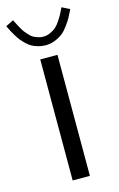

<svg xmlns="http://www.w3.org/2000/svg" viewBox="-151 -843 552 894"><g transform="rotate(-15 125.5 -396.0)"><path d="M83.5 0V-583.5H166.5V0ZM125 -682.1Q143.1 -682.1 159.4 -689.7Q175.8 -697.3 186.8 -706.8Q197.8 -716.3 209.2 -733.6Q220.7 -751 226.6 -762Q232.4 -772.9 241.7 -792.5L279.3 -773.9Q278.3 -771.5 275.9 -767.1Q266.1 -747.1 259.5 -735.1Q252.9 -723.1 238.3 -702.9Q223.6 -682.6 209.2 -670.9Q194.8 -659.2 172.6 -649.9Q150.4 -640.6 125 -640.6Q106.9 -640.6 90.1 -645.5Q73.2 -650.4 60.8 -657Q48.3 -663.6 35.9 -675.8Q23.4 -688 15.9 -697Q8.3 -706.1 -1.2 -721.7Q-10.7 -737.3 -14.6 -744.6Q-18.6 -752 -25.9 -767.1Q-28.3 -771.5 -29.3 -773.9L8.3 -792.5Q16.6 -775.9 19.3 -770.8Q22 -765.6 30.5 -750.2Q39.1 -734.9 44.4 -728.5Q49.8 -722.2 59.8 -710.9Q69.8 -699.7 78.6 -695.1Q87.4 -690.4 99.6 -686.3Q111.8 -682.1 125 -682.1Z"/></g></svg>

Font: Resagnicto
Style: Regular
Weight: 500
Version: Version 0.9991